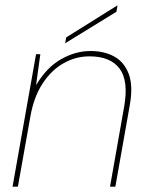

<svg xmlns="http://www.w3.org/2000/svg" viewBox="-20 -699 557 719"><path d="M27 0 115 -496H131L115 -380Q155 -447 209 -477.5Q263 -508 319 -508Q370 -508 407.5 -487.5Q445 -467 462 -422.5Q479 -378 466 -305L412 0H392L445 -300Q462 -397 427.5 -442.5Q393 -488 315 -488Q264 -488 218.5 -462.5Q173 -437 140 -387Q107 -337 94 -264L47 0ZM224 -537 228 -559 420 -679 416 -655Z"/></svg>

Font: DM Sans 24pt Thin
Style: Italic
Weight: 250
Italic angle: -10°
Designer: Colophon Foundry, Jonny Pinhorn
Foundry: Colophon Foundry
Version: Version 4.004;gftools[0.9.30]